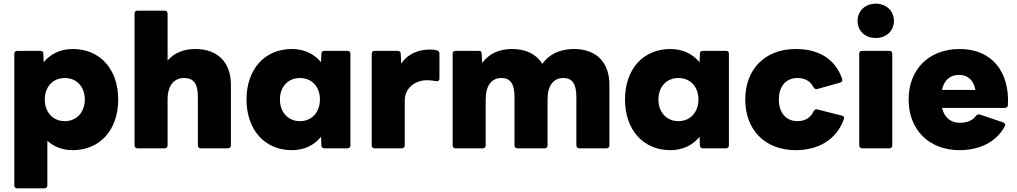

<svg xmlns="http://www.w3.org/2000/svg" viewBox="-20 -808 5539 1046"><path d="M222 218C232 218 238 212 238 202V-41C274 -8 321 10 377 10C525 10 624 -101 624 -266C624 -431 525 -541 377 -541C310 -541 256 -515 218 -469L216 -516C216 -526 209 -531 199 -531H74C64 -531 58 -525 58 -516V202C58 212 64 218 74 218ZM333 -148C268 -148 224 -197 224 -266C224 -335 268 -383 333 -383C398 -383 442 -335 442 -266C442 -197 398 -148 333 -148Z M877 0C887 0 893 -6 893 -16V-266C893 -344 930 -383 982 -383C1035 -383 1058 -353 1058 -279V-16C1058 -6 1064 0 1074 0H1222C1232 0 1238 -6 1238 -16V-346C1238 -468 1167 -541 1044 -541C982 -541 930 -521 893 -478V-734C893 -744 887 -750 877 -750H729C719 -750 713 -744 713 -734V-16C713 -6 719 0 729 0Z M1570 10C1637 10 1691 -16 1729 -63L1731 -16C1731 -6 1738 0 1747 0H1873C1883 0 1889 -6 1889 -16V-516C1889 -525 1883 -531 1873 -531H1747C1738 -531 1731 -526 1731 -516L1729 -469C1691 -515 1637 -541 1570 -541C1422 -541 1323 -431 1323 -266C1323 -101 1422 10 1570 10ZM1614 -148C1549 -148 1505 -197 1505 -266C1505 -335 1549 -383 1614 -383C1679 -383 1723 -335 1723 -266C1723 -197 1679 -148 1614 -148Z M2169 0C2179 0 2185 -6 2185 -16V-259C2185 -337 2252 -371 2305 -371C2326 -371 2342 -368 2356 -366C2367 -364 2374 -369 2374 -379V-516C2374 -525 2369 -531 2360 -534C2349 -537 2336 -538 2322 -538C2259 -538 2202 -515 2166 -462L2163 -516C2163 -526 2156 -531 2146 -531H2021C2011 -531 2005 -525 2005 -516V-16C2005 -6 2011 0 2021 0Z M2610 0C2620 0 2626 -6 2626 -16V-266C2626 -344 2660 -383 2711 -383C2760 -383 2783 -353 2783 -279V-16C2783 -6 2789 0 2799 0H2947C2957 0 2963 -6 2963 -16V-266C2963 -344 2997 -383 3048 -383C3097 -383 3120 -353 3120 -279V-16C3120 -6 3127 0 3136 0H3285C3294 0 3300 -6 3300 -16V-346C3300 -468 3229 -541 3107 -541C3034 -541 2973 -515 2935 -460C2903 -512 2846 -541 2770 -541C2701 -541 2645 -517 2607 -465L2604 -516C2604 -527 2598 -531 2588 -531H2462C2452 -531 2446 -525 2446 -516V-16C2446 -6 2452 0 2462 0Z M3632 10C3699 10 3753 -16 3791 -63L3793 -16C3793 -6 3800 0 3809 0H3935C3945 0 3951 -6 3951 -16V-516C3951 -525 3945 -531 3935 -531H3809C3800 -531 3793 -526 3793 -516L3791 -469C3753 -515 3699 -541 3632 -541C3484 -541 3385 -431 3385 -266C3385 -101 3484 10 3632 10ZM3676 -148C3611 -148 3567 -197 3567 -266C3567 -335 3611 -383 3676 -383C3741 -383 3785 -335 3785 -266C3785 -197 3741 -148 3676 -148Z M4315 10C4435 10 4536 -44 4577 -158C4581 -168 4577 -176 4567 -178L4432 -212C4423 -214 4417 -210 4412 -201C4395 -164 4362 -148 4325 -148C4257 -148 4223 -200 4223 -266C4223 -332 4257 -383 4325 -383C4363 -383 4393 -368 4412 -333C4417 -324 4424 -321 4433 -323L4557 -358C4567 -360 4571 -368 4568 -378C4529 -492 4434 -541 4315 -541C4146 -541 4040 -429 4040 -266C4040 -102 4146 10 4315 10Z M4751 -601C4807 -601 4850 -638 4850 -694C4850 -750 4807 -788 4751 -788C4695 -788 4652 -750 4652 -694C4652 -638 4695 -601 4751 -601ZM4825 0C4835 0 4841 -6 4841 -16V-516C4841 -525 4835 -531 4825 -531H4677C4667 -531 4661 -525 4661 -516V-16C4661 -6 4667 0 4677 0Z M5208 10C5309 10 5405 -29 5454 -120C5459 -130 5455 -137 5446 -141L5318 -184C5310 -186 5303 -184 5297 -177C5278 -151 5248 -139 5209 -139C5159 -139 5125 -168 5112 -220H5454C5464 -220 5470 -225 5471 -235C5481 -416 5385 -541 5208 -541C5039 -541 4930 -428 4930 -266C4930 -103 5039 10 5208 10ZM5206 -400C5253 -400 5284 -371 5294 -318H5112C5123 -372 5156 -400 5206 -400Z"/></svg>

Font: LINE Seed Sans TH ExtraBold
Style: Regular
Weight: 800
Designer: Dalton Maag Ltd | Thai characters by Cadson Demak Co.,Ltd.
Foundry: Dalton Maag Ltd
Version: Version 1.003